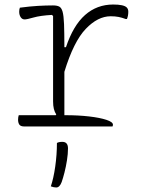

<svg xmlns="http://www.w3.org/2000/svg" viewBox="-20 -560 640 850"><path d="M63 -50H227L229 -54Q215 -73 215 -111V-489L210 -494Q158 -491 128.5 -482.5Q99 -474 89 -474Q78 -474 71.5 -484Q65 -494 65 -508Q65 -519 68 -526Q113 -532 148.5 -534Q184 -536 215 -536Q232 -536 242 -531Q252 -526 257 -508.5Q262 -491 263.5 -453.5Q265 -416 265 -351H272Q304 -447 356.5 -493.5Q409 -540 481 -540Q528 -540 541 -527Q548 -520 548 -508Q548 -490 542 -476H536Q520 -482 505 -485Q490 -488 470 -488Q413 -488 359.5 -432Q306 -376 265 -242V-50H270Q327 -50 374.5 -44.5Q422 -39 451 -29.5Q480 -20 480 -8Q480 -4 478 0H89Q71 0 65.5 -8.5Q60 -17 60 -30Q60 -41 63 -50ZM232 73Q240 68 256 68Q281 68 281 97Q281 121 276.5 149.5Q272 178 265.5 203.5Q259 229 253 246Q244 270 229 270Q218 270 205 265Q217 230 224.5 177.5Q232 125 232 73Z"/></svg>

Font: Recursive Mn Csl St Lt
Style: Regular
Weight: 300
Monospace: yes
Version: Version 1.079;hotconv 1.0.112;makeotfexe 2.5.65598; ttfautoh